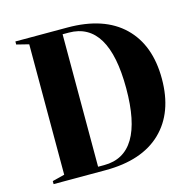

<svg xmlns="http://www.w3.org/2000/svg" viewBox="-103 -805 921 910"><g transform="rotate(-15 357.5 -350.0)"><path d="M50 -700H305Q484 -700 579.5 -608Q675 -516 675 -350Q675 -184 579.5 -92Q484 0 305 0H50V-15L110 -30V-670L50 -685ZM305 -675H275V-25H305Q500 -25 500 -350Q500 -675 305 -675Z"/></g></svg>

Font: Yeseva One
Style: Regular
Weight: 400
Designer: Jovanny Lemonad
Foundry: Jovanny Lemonad
Version: Version 2.000